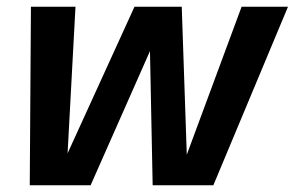

<svg xmlns="http://www.w3.org/2000/svg" viewBox="-20 -551 876 571"><path d="M68.5 0 72 -531H204.5L181 -95L380 -531H520.5L535.5 -91L698.5 -531H836.5L614.5 0H434L426 -399L249.5 0Z"/></svg>

Font: Epilogue SemiBold
Style: Italic
Weight: 600
Italic angle: -12°
Designer: Tyler Finck
Foundry: Etcetera Type Co
Version: Version 2.111; ttfautohint (v1.8.3)